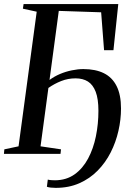

<svg xmlns="http://www.w3.org/2000/svg" viewBox="-22 -763 656 952"><path d="M269.5 -709 223.5 -366.5Q247 -384 275.2 -396Q303.5 -408 333.8 -414.2Q364 -420.5 391.5 -420.5Q451.5 -420.5 493 -400Q534.5 -379.5 556.2 -336.2Q578 -293 578 -225Q578 -170 565.2 -114Q552.5 -58 526.8 -7.2Q501 43.5 462.2 83Q423.5 122.5 371.5 145.5Q319.5 168.5 254.5 168.5Q241 168.5 229.8 167.2Q218.5 166 210.5 163L215 127.5Q222 129.5 232 130.2Q242 131 251 131Q307 130.5 347.8 101.5Q388.5 72.5 414.8 23.2Q441 -26 453.5 -87.2Q466 -148.5 466 -213.5Q466 -272.5 452.5 -307.8Q439 -343 414 -358.8Q389 -374.5 352.5 -374.5Q315 -374.5 281.5 -361.2Q248 -348 218 -327L179 -37.5L280.5 -22.5L278 0H-2.5L-0.5 -22.5L70 -37.5L160 -705L91.5 -720L95 -743H564.5L540.5 -514H494L479.5 -702Z"/></svg>

Font: Merriweather 120pt
Style: Italic
Weight: 400
Italic angle: -7.8°
Version: Version 2.101